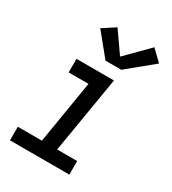

<svg xmlns="http://www.w3.org/2000/svg" viewBox="-189 -880 878 980"><g transform="rotate(30 250.0 -390.0)"><path d="M27 0V-80H169L230 -450H113V-530H334L259 -80H377V0ZM246 -596 140 -726 214 -774 300 -651 428 -780 490 -720 339 -596Z"/></g></svg>

Font: Iosevka Curly Medium Oblique
Style: Regular
Weight: 500
Italic angle: -9°
Monospace: yes
Designer: Belleve Invis
Foundry: Belleve Invis
Version: Version 11.1.0; ttfautohint (v1.8.3)